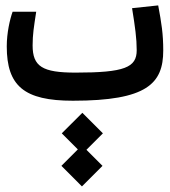

<svg xmlns="http://www.w3.org/2000/svg" viewBox="-20 -368 626 707"><path d="M248.5 2.9C521.5 2.9 581.1 -60.5 581.1 -182.1C581.1 -243.2 574.7 -282.7 562.5 -348.1L466.3 -337.9C477.5 -268.6 483.4 -226.6 483.4 -183.1C483.4 -119.6 439 -100.6 258.3 -100.6C136.2 -100.6 100.1 -123 100.1 -200.7C100.1 -240.7 104.5 -267.1 113.3 -324.7H26.4C16.6 -297.4 4.9 -247.6 4.9 -197.3C4.9 -51.3 68.8 2.9 248.5 2.9ZM281.7 318.4 357.4 242.7 298.3 183.6 358.9 123 283.2 47.4 207.5 123 266.6 182.1 206.1 242.7Z"/></svg>

Font: Cascadia Code PL
Style: Regular
Weight: 400
Monospace: yes
Designer: Aaron Bell
Foundry: Saja Typeworks
Version: Version 2404.023